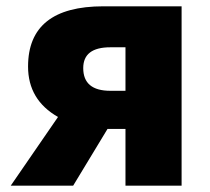

<svg xmlns="http://www.w3.org/2000/svg" viewBox="-20 -589 667 609"><path d="M378 -439H330Q244 -439 244 -373Q244 -301 330 -301H378ZM556 -569V0H378V-180H321L212 0H14L164 -218Q69 -272 69 -378Q69 -569 308 -569Z"/></svg>

Font: Source Han Sans CN Heavy
Style: Bold
Weight: 900
Designer: Ryoko NISHIZUKA (kana & ideographs); Paul D. Hunt (Latin, Greek & Cyrillic); Wenlong ZHANG (bopomofo); Sandoll Communica
Foundry: Adobe Systems Incorporated
Version: Version 1.000;PS 1;hotconv 1.0.78;makeotf.lib2.5.61930